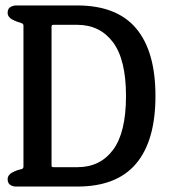

<svg xmlns="http://www.w3.org/2000/svg" viewBox="-20 -684 679 704"><path d="M264 0H39Q26 0 17 -6.5Q8 -13 8 -27Q8 -35 12.5 -41Q17 -47 22 -50Q27 -53 33 -55.5Q39 -58 44 -60Q52 -62 59 -64Q66 -66 66 -73V-590Q66 -597 59 -599Q52 -601 44 -604Q39 -606 33 -608.5Q27 -611 22 -614Q17 -617 12.5 -623Q8 -629 8 -637Q8 -652 18 -658Q28 -664 40 -664H263Q408 -664 479 -580Q550 -496 550 -332Q550 -168 479 -84Q408 0 264 0ZM263 -593H176Q169 -593 169 -587V-79Q169 -74 170 -72.5Q171 -71 178 -71H264Q347 -71 394.5 -134.5Q442 -198 442 -332Q442 -466 394 -529.5Q346 -593 263 -593Z"/></svg>

Font: Jura
Style: Bold
Weight: 700
Designer: Ed Merritt
Foundry: Ten by Twenty
Version: Version 1.007